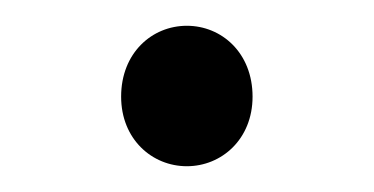

<svg xmlns="http://www.w3.org/2000/svg" viewBox="-20 -116 290 149"><path d="M125 13C152 13 176 -8 176 -41C176 -75 152 -96 125 -96C98 -96 74 -75 74 -41C74 -8 98 13 125 13Z"/></svg>

Font: Genne Gothic Light
Style: Regular
Weight: 300
Designer: Ryoko NISHIZUKA (kana & ideographs); Paul D. Hunt (Latin, Greek & Cyrillic); Wenlong ZHANG (bopomofo); Sandoll Communica
Foundry: Adobe Systems Incorporated
Version: Version 1.004;PS 1.004;hotconv 16.6.51;makeotf.lib2.5.65220